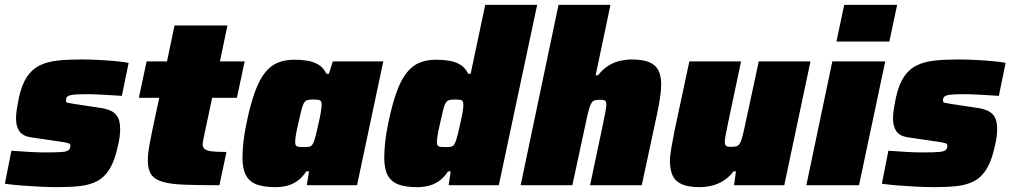

<svg xmlns="http://www.w3.org/2000/svg" viewBox="-20 -763 4168 791"><path d="M218 8Q183 8 143 6Q103 4 65.5 1Q28 -2 0 -6L27 -142Q46 -141 65.5 -139.5Q85 -138 103.5 -137Q122 -136 137.5 -135.5Q153 -135 165 -135Q190 -135 207.5 -135.5Q225 -136 237 -137Q249 -138 256 -141Q264 -144 267 -149.5Q270 -155 270 -165Q270 -170 261.5 -173Q253 -176 225 -180L109 -197Q74 -202 60 -222Q46 -242 46 -275Q46 -293 49.5 -315Q53 -337 58 -361Q70 -415 91 -446.5Q112 -478 143.5 -493.5Q175 -509 218 -513.5Q261 -518 315 -518Q351 -518 388 -516Q425 -514 457.5 -511Q490 -508 510 -504L482 -368Q454 -370 427.5 -371.5Q401 -373 380.5 -374Q360 -375 349 -375Q324 -375 307 -374.5Q290 -374 279 -372.5Q268 -371 262 -368Q256 -365 254 -360.5Q252 -356 252 -348Q252 -341 259 -339.5Q266 -338 291 -334L390 -319Q414 -316 433.5 -308Q453 -300 464 -282.5Q475 -265 475 -231Q475 -218 473 -200.5Q471 -183 466 -163Q453 -102 432 -67.5Q411 -33 380.5 -17Q350 -1 309.5 3.5Q269 8 218 8Z M884 0Q799 0 742 -2Q685 -4 651.5 -13.5Q618 -23 603.5 -43.5Q589 -64 589 -101Q589 -116 591 -134Q593 -152 597 -173Q601 -194 606 -219L636 -360H552L584 -510H668L699 -658H917L886 -510H988L956 -360H854L819 -195Q818 -189 817 -183.5Q816 -178 815.5 -174Q815 -170 815 -167Q815 -156 823.5 -149Q832 -142 853 -139.5Q874 -137 913 -137Z M1114 8Q1069 8 1039 -2.5Q1009 -13 994 -39.5Q979 -66 979 -113Q979 -140 982.5 -175Q986 -210 995 -253Q1011 -331 1029.5 -382.5Q1048 -434 1071.5 -463.5Q1095 -493 1125 -505Q1155 -517 1193 -517Q1221 -517 1246 -513Q1271 -509 1291.5 -497Q1312 -485 1325 -459H1335L1351 -510H1559L1451 0H1244L1253 -57H1242Q1224 -30 1203 -16Q1182 -2 1159.5 3Q1137 8 1114 8ZM1231 -157Q1245 -157 1253 -158.5Q1261 -160 1265.5 -165.5Q1270 -171 1274 -182Q1277 -190 1281 -205.5Q1285 -221 1289 -239.5Q1293 -258 1297 -276Q1301 -294 1303 -309Q1305 -324 1305 -331Q1305 -346 1298.5 -349.5Q1292 -353 1272 -353Q1257 -353 1248 -351Q1239 -349 1233 -340Q1227 -331 1222 -311Q1217 -291 1209 -255Q1202 -225 1199 -206.5Q1196 -188 1196 -177Q1196 -168 1199.5 -163.5Q1203 -159 1211 -158Q1219 -157 1231 -157Z M1698 8Q1653 8 1623 -2.5Q1593 -13 1578 -39.5Q1563 -66 1563 -113Q1563 -140 1566.5 -175Q1570 -210 1579 -253Q1595 -331 1613.5 -382.5Q1632 -434 1655.5 -463.5Q1679 -493 1709 -505Q1739 -517 1777 -517Q1805 -517 1830 -513Q1855 -509 1875.5 -497Q1896 -485 1909 -459H1919L1979 -743H2193L2035 0H1828L1837 -57H1826Q1808 -30 1787 -16Q1766 -2 1743.5 3Q1721 8 1698 8ZM1815 -157Q1829 -157 1837 -158.5Q1845 -160 1849.5 -165.5Q1854 -171 1858 -182Q1861 -190 1865 -205.5Q1869 -221 1873 -239.5Q1877 -258 1881 -276Q1885 -294 1887 -309Q1889 -324 1889 -331Q1889 -346 1882.5 -349.5Q1876 -353 1856 -353Q1841 -353 1832 -351Q1823 -349 1817 -340Q1811 -331 1806 -311Q1801 -291 1793 -255Q1786 -225 1783 -206.5Q1780 -188 1780 -177Q1780 -168 1783.5 -163.5Q1787 -159 1795 -158Q1803 -157 1815 -157Z M2125 0 2281 -743H2495L2434 -453H2444Q2465 -480 2489 -494Q2513 -508 2537 -513Q2561 -518 2580 -518Q2629 -518 2655.5 -506.5Q2682 -495 2693 -472Q2704 -449 2704 -414Q2704 -393 2699 -359Q2694 -325 2686 -289L2624 0H2411L2465 -256Q2470 -280 2474 -301Q2478 -322 2478 -331Q2478 -345 2472.5 -348.5Q2467 -352 2454 -352Q2440 -352 2431.5 -350Q2423 -348 2417.5 -340Q2412 -332 2407 -315Q2402 -298 2396 -269L2338 0Z M2864 8Q2816 8 2789 -4Q2762 -16 2751 -40Q2740 -64 2740 -100Q2740 -121 2746 -155Q2752 -189 2759 -225L2820 -510H3033L2979 -254Q2974 -230 2970 -209Q2966 -188 2966 -179Q2966 -170 2968.5 -165.5Q2971 -161 2976.5 -159.5Q2982 -158 2990 -158Q3004 -158 3012.5 -160Q3021 -162 3026.5 -170Q3032 -178 3037 -195Q3042 -212 3048 -241L3106 -510H3319L3211 0H3004L3012 -57H3002Q2981 -30 2956.5 -16Q2932 -2 2908 3Q2884 8 2864 8Z M3426 -592 3458 -743H3676L3644 -592ZM3302 0 3409 -510H3627L3519 0Z M3831 8Q3796 8 3756 6Q3716 4 3678.5 1Q3641 -2 3613 -6L3640 -142Q3659 -141 3678.5 -139.5Q3698 -138 3716.5 -137Q3735 -136 3750.5 -135.5Q3766 -135 3778 -135Q3803 -135 3820.5 -135.5Q3838 -136 3850 -137Q3862 -138 3869 -141Q3877 -144 3880 -149.5Q3883 -155 3883 -165Q3883 -170 3874.5 -173Q3866 -176 3838 -180L3722 -197Q3687 -202 3673 -222Q3659 -242 3659 -275Q3659 -293 3662.5 -315Q3666 -337 3671 -361Q3683 -415 3704 -446.5Q3725 -478 3756.5 -493.5Q3788 -509 3831 -513.5Q3874 -518 3928 -518Q3964 -518 4001 -516Q4038 -514 4070.5 -511Q4103 -508 4123 -504L4095 -368Q4067 -370 4040.5 -371.5Q4014 -373 3993.5 -374Q3973 -375 3962 -375Q3937 -375 3920 -374.5Q3903 -374 3892 -372.5Q3881 -371 3875 -368Q3869 -365 3867 -360.5Q3865 -356 3865 -348Q3865 -341 3872 -339.5Q3879 -338 3904 -334L4003 -319Q4027 -316 4046.5 -308Q4066 -300 4077 -282.5Q4088 -265 4088 -231Q4088 -218 4086 -200.5Q4084 -183 4079 -163Q4066 -102 4045 -67.5Q4024 -33 3993.5 -17Q3963 -1 3922.5 3.5Q3882 8 3831 8Z"/></svg>

Font: Saira Thin Black
Style: Italic
Weight: 900
Italic angle: -12°
Version: Version 1.101